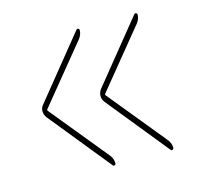

<svg xmlns="http://www.w3.org/2000/svg" viewBox="-76 -601 651 623"><g transform="rotate(-15 250.0 -290.0)"><path d="M424.8 -61.5 257.8 -267.6Q250 -277.3 250 -289.6Q250 -301.8 257.8 -311.5L424.8 -517.6Q426.8 -520.5 430.7 -519Q434.6 -517.6 434.6 -513.7Q434.6 -499 424.8 -486.3L267.6 -293.9Q263.7 -290 267.6 -286.1L424.8 -93.8Q434.6 -81.1 434.6 -66.4Q434.6 -62.5 430.7 -60.5Q426.8 -58.6 424.8 -61.5ZM230.5 -61.5 63.5 -267.6Q55.7 -277.3 55.2 -289.6Q54.7 -301.8 63.5 -311.5L230.5 -517.6Q232.4 -520.5 236.3 -519Q240.2 -517.6 240.2 -513.7Q240.2 -499 230.5 -486.3L73.2 -293.9Q69.3 -290 73.2 -286.1L230.5 -93.8Q240.2 -81.1 240.2 -66.4Q240.2 -62.5 236.3 -60.5Q232.4 -58.6 230.5 -61.5Z"/></g></svg>

Font: Rounded-L Mgen+ 2m thin
Style: Regular
Weight: 100
Designer: [Source Han Sans]
Ryoko NISHIZUKA  (kana & ideographs); Paul D. Hunt (Latin, Greek & Cyrillic); Wenlong ZHANG  (bopomofo
Version: Version 1.059.20150602